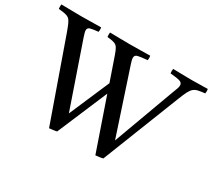

<svg xmlns="http://www.w3.org/2000/svg" viewBox="-152 -945 1326 1199"><g transform="rotate(30 511.0 -346.0)"><path d="M638 9 510 -362 357 -1Q346 2 330 4Q314 6 303 7L101 -565Q88 -601 79 -621Q70 -641 59 -650Q48 -659 30.5 -662.5Q13 -666 -17 -669Q-19 -685 -17 -701Q16 -701 54.5 -700Q93 -699 127 -699Q156 -699 197.5 -700Q239 -701 270 -701Q273 -686 270 -669Q229 -665 212 -660Q195 -655 195 -637Q195 -630 198 -619.5Q201 -609 206 -593L364 -135L489 -425L441 -564Q429 -600 420.5 -620.5Q412 -641 402 -650Q392 -659 376.5 -662.5Q361 -666 334 -669Q332 -685 334 -701Q369 -701 405 -700Q441 -699 475 -699Q505 -699 548 -700Q591 -701 624 -701Q627 -686 624 -669Q575 -665 555.5 -660Q536 -655 536 -636Q536 -622 546 -593L698 -133L861 -577Q869 -597 873.5 -610Q878 -623 878 -633Q878 -652 858 -658.5Q838 -665 789 -669Q786 -686 789 -701Q803 -701 830 -700.5Q857 -700 884.5 -699.5Q912 -699 926 -699Q957 -699 983 -700Q1009 -701 1039 -701Q1042 -685 1039 -669Q1010 -666 991.5 -662Q973 -658 960 -647.5Q947 -637 935.5 -614.5Q924 -592 909 -553L691 1Q681 4 664.5 6Q648 8 638 9Z"/></g></svg>

Font: Castoro
Style: Regular
Weight: 400
Designer: John Hudson
Foundry: Tiro Typeworks Ltd.
Version: Version 2.04